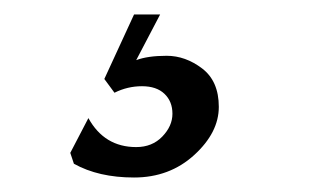

<svg xmlns="http://www.w3.org/2000/svg" viewBox="-20 -20 448 265"><path d="M165 0H201L168 63Q184 57 210 57Q236 57 259 74.5Q282 92 282 127.5Q282 163 248 194Q214 225 165 225Q116 225 82 206L77 191L102 143Q124 183 168 183Q190 183 204 168.5Q218 154 218 137Q218 120 207 109.5Q196 99 176 99Q156 99 138 108L124 89Z"/></svg>

Font: Julee
Style: Regular
Weight: 400
Version: Version 1.001